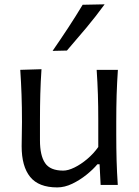

<svg xmlns="http://www.w3.org/2000/svg" viewBox="-20 -838 629 870"><path d="M239.3 11.2Q155.3 11.2 116.7 -36.4Q78.1 -84 78.1 -175.3Q78.1 -209 78.9 -234.9Q79.6 -260.7 79.6 -285.2Q79.6 -353 77.6 -408.4Q75.7 -463.9 71.8 -521.5L168 -524.4Q164.1 -466.8 162.6 -411.4Q161.1 -356 161.1 -293.9V-201.7Q161.1 -133.8 184.1 -99.4Q207 -64.9 266.6 -64.9Q288.6 -64.9 317.6 -79.1Q346.7 -93.3 375.5 -117.7Q404.3 -142.1 425.3 -171.9V-293.9Q425.3 -356 423.6 -409.9Q421.9 -463.9 418 -521.5H514.2Q510.3 -463.9 508.5 -408.4Q506.8 -353 506.8 -285.2V-230Q506.8 -165.5 508.3 -111.8Q509.8 -58.1 513.7 0H436L431.2 -93.8H421.4Q401.9 -70.3 371.8 -46.1Q341.8 -22 307.4 -5.4Q272.9 11.2 239.3 11.2ZM218.3 -607.4Q254.4 -659.7 288.8 -711.9Q323.2 -764.2 354.5 -816.4L454.1 -818.4Q415 -764.6 371.6 -712.6Q328.1 -660.6 283.2 -608.9Z"/></svg>

Font: Pinar DS3-Regular
Style: Regular
Weight: 400
Designer: Amin Abedi
Version: Version 2.000